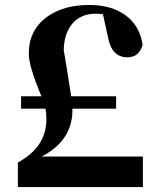

<svg xmlns="http://www.w3.org/2000/svg" viewBox="-20 -754 648 774"><path d="M556 -123V0H52V-99Q167 -161 167 -273Q167 -299 163 -316H65V-366H147Q96 -487 96 -538Q96 -631 168 -685Q235 -734 339 -734Q431 -734 488 -691Q544 -649 555 -573Q541 -523 493 -523Q430 -523 415 -605L395 -697Q375 -699 367 -699Q306 -699 271 -658Q237 -617 237 -547Q237 -559 267 -366H448V-316H272Q272 -298 271 -288Q260 -181 148 -123Z"/></svg>

Font: Source Han Serif CN Heavy
Style: Regular
Weight: 900
Designer: Ryoko NISHIZUKA  (kana & ideographs); Frank Grießhammer (Latin, Greek & Cyrillic); Wenlong ZHANG  (bopomofo); Sandoll Co
Foundry: Adobe Systems Incorporated
Version: Version 1.000;PS 1;hotconv 16.6.53;makeotf.lib2.5.65590